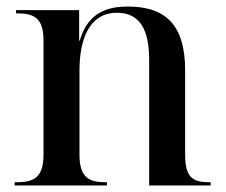

<svg xmlns="http://www.w3.org/2000/svg" viewBox="-20 -567 691 587"><path d="M25 0H307V-10H301C248 -10 223 -28 223 -95V-351C223 -444 251 -528 338 -528C410 -528 436 -472 436 -385V0H624V-10H619C565 -10 546 -28 546 -96V-352C546 -488 489 -547 371 -547C318 -547 250 -535 224 -443H222V-536H29V-526H36C87 -526 113 -508 113 -444V-95C113 -28 87 -10 34 -10H25Z"/></svg>

Font: Noto Serif Display Medium
Style: Regular
Weight: 500
Designer: Monotype Design Team
Foundry: Monotype Imaging Inc.
Version: Version 2.009